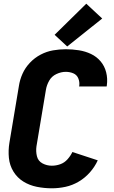

<svg xmlns="http://www.w3.org/2000/svg" viewBox="-20 -1009 616 1037"><path d="M260 8Q297 8 334 0Q371 -8 405 -28Q439 -48 465.5 -78Q492 -108 508 -143L371 -188Q361 -167 344.5 -148.5Q328 -130 305.5 -122Q283 -114 260 -114Q233 -114 209.5 -126.5Q186 -139 179.5 -165Q173 -191 177 -219L228 -524Q232 -549 245.5 -573Q259 -597 284.5 -609Q310 -621 335 -621Q357 -621 376 -613Q395 -605 403 -585.5Q411 -566 408 -545L407 -542H556L557 -548Q562 -584 553.5 -618Q545 -652 523.5 -677.5Q502 -703 471.5 -717.5Q441 -732 406 -737.5Q371 -743 335 -743Q301 -743 266.5 -737Q232 -731 199.5 -714Q167 -697 141.5 -670Q116 -643 101.5 -610.5Q87 -578 82 -544L31 -239Q24 -197 28 -156.5Q32 -116 52.5 -82.5Q73 -49 106 -28.5Q139 -8 179 0Q219 8 260 8ZM343 -758 532 -909 446 -989 275 -821Z"/></svg>

Font: Iosevka Sparkle Heavy
Style: Italic
Weight: 900
Italic angle: -9°
Designer: Belleve Invis
Foundry: Belleve Invis
Version: Version 4.5.0; ttfautohint (v1.8.3)